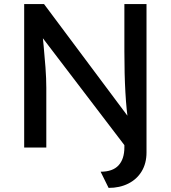

<svg xmlns="http://www.w3.org/2000/svg" viewBox="-20 -720 833 937"><path d="M175 -552 186 -566Q190 -520 193 -496Q198 -445 202 -390.5Q206 -336 206 -291V0H98V-700H195L623 -127L607 -118Q587 -244 587 -470V-700H695V-58V24Q695 77 671.5 116Q648 155 606 176Q564 197 510 197L471 118Q530 118 558.5 87Q587 56 587 -1V-76L596 0Z"/></svg>

Font: Lexend
Style: Regular
Weight: 400
Designer: Thomas Jockin
Foundry: Lexend
Version: Version 1.000